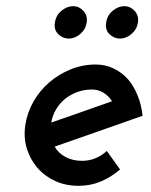

<svg xmlns="http://www.w3.org/2000/svg" viewBox="-20 -593 490 622"><path d="M442 -218 300 -168Q229 -143 157 -118Q169 -97 192 -84.5Q215 -72 246 -72Q269 -72 289.5 -80.5Q310 -89 326 -104Q337 -89 347.5 -74Q358 -59 369 -44Q340 -19 306.5 -5Q273 9 235 9Q193 9 159 -6.5Q125 -22 101.5 -49Q78 -76 67 -111.5Q56 -147 62 -188Q68 -228 88.5 -264Q109 -300 140 -326.5Q171 -353 209.5 -368.5Q248 -384 290 -384Q321 -384 347.5 -371.5Q374 -359 394 -337Q413 -315 425.5 -284.5Q438 -254 442 -218ZM278 -303Q252 -303 229.5 -294.5Q207 -286 190 -272Q173 -258 161.5 -238.5Q150 -219 146 -196Q196 -213 245 -230.5Q294 -248 343 -265Q332 -282 315.5 -292.5Q299 -303 278 -303ZM158 -520Q161 -543 179 -558Q197 -573 217 -573Q236 -573 250 -558Q264 -543 261 -520Q257 -497 239.5 -482.5Q222 -468 203 -468Q183 -468 168.5 -482.5Q154 -497 158 -520ZM324 -520Q327 -543 345 -558Q363 -573 383 -573Q402 -573 416 -558Q430 -543 427 -520Q423 -497 405.5 -482.5Q388 -468 369 -468Q349 -468 334.5 -482.5Q320 -497 324 -520Z"/></svg>

Font: Josefin Slab
Style: Bold Italic
Weight: 700
Italic angle: -12°
Designer: Santiago Orozco
Foundry: Typemade
Version: Version 2.000